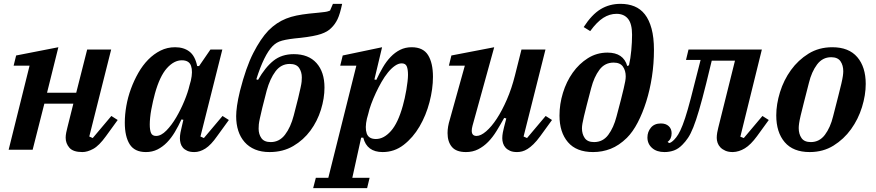

<svg xmlns="http://www.w3.org/2000/svg" viewBox="-20 -780 4562 1000"><path d="M409 12Q361 12 341.5 -10.5Q322 -33 322 -63Q322 -75 325 -90Q328 -105 331 -116L362 -240H211L150 0H25L134 -438H51L64 -491L284 -534L225 -297H377L434 -522H559L445 -69L463 -61L560 -176L593 -155L532 -71Q496 -21 465.5 -4.5Q435 12 409 12Z M740 12Q681 12 655.5 -28.5Q630 -69 630 -141Q630 -183 638 -228.5Q646 -274 662 -317.5Q678 -361 700.5 -400.5Q723 -440 752 -469.5Q781 -499 816 -516.5Q851 -534 892 -534Q937 -534 966.5 -511.5Q996 -489 1007 -436H1017L1076 -522H1138L1024 -69L1042 -61L1139 -176L1172 -155L1111 -71Q1079 -25 1050 -6.5Q1021 12 992 12Q970 12 955.5 5.5Q941 -1 932.5 -11Q924 -21 920.5 -34Q917 -47 917 -60Q917 -74 920 -90Q923 -106 926 -117L935 -156L925 -158Q909 -123 890.5 -92Q872 -61 849.5 -38Q827 -15 800 -1.5Q773 12 740 12ZM793 -72Q819 -72 846.5 -100Q874 -128 898 -169Q922 -210 940.5 -255Q959 -300 967 -335L974 -360Q985 -408 975 -437Q965 -466 927 -466Q886 -466 849 -424.5Q812 -383 787 -293Q782 -275 777 -253Q772 -231 768 -209.5Q764 -188 762 -167.5Q760 -147 760 -132Q760 -103 766.5 -87.5Q773 -72 793 -72Z M1384 12Q1341 12 1308.5 -1.5Q1276 -15 1254 -40Q1232 -65 1221 -99Q1210 -133 1210 -175Q1210 -197 1214.5 -229.5Q1219 -262 1230 -307Q1261 -429 1299 -503.5Q1337 -578 1378 -621Q1400 -643 1422.5 -658Q1445 -673 1470 -683Q1495 -693 1524 -699Q1553 -705 1589 -709Q1620 -712 1639.5 -714Q1659 -716 1670.5 -717.5Q1682 -719 1688 -721Q1694 -723 1699 -725L1714 -760H1762Q1751 -707 1738 -680Q1725 -653 1705 -634Q1687 -615 1652 -603Q1617 -591 1546 -583Q1513 -580 1489.5 -576.5Q1466 -573 1449.5 -568.5Q1433 -564 1421.5 -557Q1410 -550 1400 -540Q1355 -494 1315 -367L1324 -364Q1361 -429 1404 -463.5Q1447 -498 1510 -498Q1587 -498 1628.5 -451.5Q1670 -405 1670 -324Q1670 -268 1651.5 -208.5Q1633 -149 1597 -100Q1561 -51 1507.5 -19.5Q1454 12 1384 12ZM1390 -40Q1435 -40 1464.5 -78.5Q1494 -117 1510 -179Q1525 -235 1533 -269Q1541 -303 1545.5 -323.5Q1550 -344 1551 -355Q1552 -366 1552 -377Q1552 -405 1538 -426Q1524 -447 1489 -447Q1444 -447 1415 -408.5Q1386 -370 1369 -308Q1354 -252 1346 -218Q1338 -184 1333.5 -163.5Q1329 -143 1328 -132Q1327 -121 1327 -110Q1327 -81 1341.5 -60.5Q1356 -40 1390 -40Z M1625 146H1690L1836 -438H1752L1765 -491L1970 -534L1930 -366L1940 -364Q1956 -398 1974 -429Q1992 -460 2014.5 -483.5Q2037 -507 2064 -520.5Q2091 -534 2124 -534Q2184 -534 2209.5 -493Q2235 -452 2235 -380Q2235 -317 2217 -248Q2199 -179 2165 -121Q2131 -63 2082.5 -25.5Q2034 12 1973 12Q1891 12 1872 -63H1861L1815 146H1905L1892 200H1611ZM1938 -56Q1979 -56 2016 -97.5Q2053 -139 2078 -229Q2083 -247 2088 -269Q2093 -291 2096.5 -312.5Q2100 -334 2102.5 -354.5Q2105 -375 2105 -390Q2105 -419 2098.5 -434.5Q2092 -450 2072 -450Q2055 -450 2036.5 -437Q2018 -424 2000.5 -402.5Q1983 -381 1967 -353Q1951 -325 1937.5 -296Q1924 -267 1913.5 -238.5Q1903 -210 1898 -187L1891 -162Q1880 -114 1890 -85Q1900 -56 1938 -56Z M2407 12Q2356 12 2333.5 -15Q2311 -42 2311 -87Q2311 -120 2323 -158L2401 -438H2318L2331 -491L2554 -534L2441 -125Q2437 -110 2437 -99Q2437 -72 2462 -72Q2484 -72 2512 -96Q2540 -120 2567.5 -162Q2595 -204 2620 -261.5Q2645 -319 2662 -387L2696 -522H2821L2707 -69L2725 -61L2822 -176L2855 -155L2794 -71Q2775 -45 2758.5 -29Q2742 -13 2727.5 -4Q2713 5 2699.5 8.5Q2686 12 2673 12Q2651 12 2636.5 5.5Q2622 -1 2613 -11Q2604 -21 2600 -34Q2596 -47 2596 -60Q2596 -74 2599 -90Q2602 -106 2605 -117L2617 -163L2606 -166Q2586 -130 2566 -97.5Q2546 -65 2522.5 -41Q2499 -17 2470.5 -2.5Q2442 12 2407 12Z M3069 12Q2982 12 2938 -39.5Q2894 -91 2894 -178Q2894 -238 2912 -296.5Q2930 -355 2963 -401.5Q2996 -448 3042 -477Q3088 -506 3144 -506Q3227 -506 3247 -436L3256 -440Q3264 -475 3268 -518Q3272 -561 3272 -599Q3272 -656 3251 -682Q3230 -708 3191 -708Q3155 -708 3122 -687Q3089 -666 3054 -618L3020 -639Q3062 -704 3108 -732Q3154 -760 3212 -760Q3252 -760 3284 -747Q3316 -734 3338.5 -705.5Q3361 -677 3373.5 -631Q3386 -585 3386 -520Q3386 -449 3375.5 -380.5Q3365 -312 3346 -251.5Q3327 -191 3301.5 -142Q3276 -93 3245 -62Q3204 -22 3160.5 -5Q3117 12 3069 12ZM3074 -40Q3120 -40 3148 -77.5Q3176 -115 3191 -173Q3205 -225 3214 -260.5Q3223 -296 3228.5 -319.5Q3234 -343 3236.5 -357Q3239 -371 3239 -382Q3239 -412 3224.5 -433Q3210 -454 3176 -454Q3130 -454 3102 -416.5Q3074 -379 3059 -321Q3045 -268 3036 -233Q3027 -198 3021.5 -174.5Q3016 -151 3013.5 -136.5Q3011 -122 3011 -112Q3011 -82 3025.5 -61Q3040 -40 3074 -40Z M3441 12Q3400 12 3376 -9.5Q3352 -31 3352 -64Q3352 -93 3370 -115Q3388 -137 3422 -137Q3448 -137 3463 -123Q3478 -109 3478 -86Q3478 -56 3457 -41L3465 -35Q3475 -36 3491 -52Q3502 -63 3512.5 -80Q3523 -97 3535.5 -129Q3548 -161 3562.5 -211.5Q3577 -262 3596 -339L3629 -468H3553L3566 -522H3948L3836 -68L3854 -61L3951 -176L3984 -155L3923 -71Q3890 -26 3859.5 -7.5Q3829 11 3797 12Q3774 12 3758 5Q3742 -2 3732 -12.5Q3722 -23 3717.5 -36Q3713 -49 3713 -62Q3713 -75 3715.5 -89.5Q3718 -104 3721 -115L3808 -464H3687L3658 -345Q3637 -261 3621 -206.5Q3605 -152 3591 -117Q3577 -82 3563.5 -62Q3550 -42 3535 -27Q3514 -5 3490.5 3.5Q3467 12 3441 12Z M4203 -40Q4248 -40 4276.5 -78Q4305 -116 4319 -174Q4335 -237 4345.5 -277.5Q4356 -318 4362 -344Q4368 -370 4370 -384.5Q4372 -399 4372 -409Q4372 -440 4357.5 -461Q4343 -482 4309 -482Q4264 -482 4235.5 -444Q4207 -406 4193 -348Q4177 -285 4166.5 -244.5Q4156 -204 4150 -178Q4144 -152 4142 -137.5Q4140 -123 4140 -113Q4140 -82 4154.5 -61Q4169 -40 4203 -40ZM4197 12Q4111 12 4067 -39.5Q4023 -91 4023 -179Q4023 -237 4042.5 -300Q4062 -363 4099.5 -415Q4137 -467 4191 -500.5Q4245 -534 4315 -534Q4401 -534 4445 -482.5Q4489 -431 4489 -343Q4489 -285 4469.5 -222Q4450 -159 4412.5 -107Q4375 -55 4321 -21.5Q4267 12 4197 12Z"/></svg>

Font: IBM Plex Serif SemiBold
Style: Italic
Weight: 600
Italic angle: -14°
Designer: Mike Abbink, Paul van der Laan, Pieter van Rosmalen
Foundry: Bold Monday
Version: Version 2.5